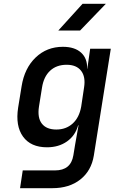

<svg xmlns="http://www.w3.org/2000/svg" viewBox="-20 -805 640 1005"><path d="M85 180 99 87H268Q351 87 364 8L373 -47L391 -149H389Q374 -95 330.5 -64.5Q287 -34 226 -34Q141 -34 100.5 -90Q60 -146 75 -242L93 -353Q108 -448 166.5 -504Q225 -560 309 -560Q371 -560 404.5 -529.5Q438 -499 436 -445H437L452 -550H560L471 10Q458 89 400.5 134.5Q343 180 254 180ZM275 -127Q326 -127 360.5 -158.5Q395 -190 405 -247L420 -347Q429 -403 404.5 -434.5Q380 -466 329 -466Q276 -466 242.5 -435Q209 -404 200 -347L184 -247Q175 -189 199 -158Q223 -127 275 -127ZM285 -645 412 -785H534L399 -645Z"/></svg>

Font: NKDuy Mono SemiBold
Style: Italic
Weight: 600
Italic angle: -9°
Monospace: yes
Designer: NKDuy
Foundry: NKDuy
Version: Version 2.251; ttfautohint (v1.8.4.7-5d5b)